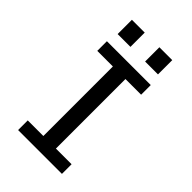

<svg xmlns="http://www.w3.org/2000/svg" viewBox="-260 -976 1070 1070"><g transform="rotate(45 275.0 -441.5)"><path d="M102.5 0V-76H225.5V-624H102.5V-700H448V-624H324.5V-76H448V0ZM116.5 -883H217.5V-770.5H116.5ZM333 -883H434.5V-770.5H333Z"/></g></svg>

Font: Trispace SemiCondensed
Style: Regular
Weight: 400
Width: 4
Designer: Tyler Finck
Foundry: Etcetera Type Company
Version: Version 1.210; ttfautohint (v1.8.3)